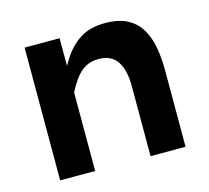

<svg xmlns="http://www.w3.org/2000/svg" viewBox="-79 -587 740 679"><g transform="rotate(-15 291.0 -248.0)"><path d="M189.9 0V-486.1H61.8V0ZM152.7 -314.2 189.7 -287Q203.5 -314.1 218.9 -334.8Q234.4 -355.6 254.6 -367.5Q274.9 -379.4 303.3 -379.4Q350.1 -379.4 371.4 -347.2Q392.7 -315.1 392.7 -256.7V0H520.9V-280.5Q520.9 -324.5 513.9 -363.6Q507 -402.7 489.3 -432.6Q471.6 -462.4 439.8 -479.4Q408 -496.3 358.5 -496.3Q303.3 -496.3 266.9 -473.1Q230.5 -449.8 204.4 -408.8Q178.3 -367.8 152.7 -314.2Z"/></g></svg>

Font: Estedad-VF-FD Black
Style: Regular
Weight: 900
Designer: Amin Abedi
Version: Version 4.000